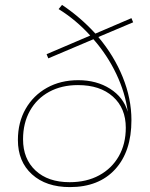

<svg xmlns="http://www.w3.org/2000/svg" viewBox="-20 -764 611 783"><path d="M265 -1Q168 -1 110.5 -53Q53 -105 53 -193Q53 -265 84.5 -320Q116 -375 171.5 -406Q227 -437 299 -437Q374 -437 429 -402Q484 -367 501 -308Q491 -385 454.5 -462Q418 -539 361 -604L177 -526L170 -543L348 -619Q290 -683 219 -727L233 -744Q309 -693 369 -627L516 -690L523 -673L381 -613Q445 -537 480.5 -449.5Q516 -362 516 -274Q516 -146 449.5 -73.5Q383 -1 265 -1ZM264 -21Q333 -21 384.5 -49Q436 -77 464.5 -127Q493 -177 493 -243Q493 -323 440.5 -370Q388 -417 298 -417Q231 -417 180.5 -389.5Q130 -362 102 -312Q74 -262 74 -196Q74 -116 125 -68.5Q176 -21 264 -21Z"/></svg>

Font: Montserrat Thin
Style: Italic
Weight: 100
Italic angle: -11.3°
Designer: Julieta Ulanovsky
Foundry: Julieta Ulanovsky
Version: Version 9.000; ttfautohint (v1.8.4.7-5d5b)